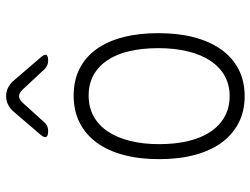

<svg xmlns="http://www.w3.org/2000/svg" viewBox="-118 -708 835 640"><g transform="rotate(-90 300.0 -387.5)"><path d="M300 10Q250 10 211 -10Q172 -30 145 -67Q118 -104 104 -156.5Q90 -209 90 -275Q90 -341 104 -393.5Q118 -446 145 -483Q172 -520 211.5 -540Q251 -560 302 -560Q353 -560 392 -540Q431 -520 457 -483.5Q483 -447 496.5 -395Q510 -343 510 -278Q510 -211 496 -158Q482 -105 455 -67.5Q428 -30 389 -10Q350 10 300 10ZM300 -40Q338 -40 367.5 -56.5Q397 -73 417.5 -103.5Q438 -134 449 -178.5Q460 -223 460 -278Q460 -331 450 -374Q440 -417 420 -447Q400 -477 370.5 -493.5Q341 -510 302 -510Q263 -510 233 -493.5Q203 -477 182.5 -446.5Q162 -416 151 -372.5Q140 -329 140 -275Q140 -221 150.5 -177.5Q161 -134 181.5 -103.5Q202 -73 232 -56.5Q262 -40 300 -40ZM184 -645Q167 -645 164 -651.5Q161 -658 172 -671L250 -762Q260 -773 272.5 -779Q285 -785 300 -785Q315 -785 327.5 -779Q340 -773 350 -762L429 -670Q440 -658 437.5 -651.5Q435 -645 418 -645Q410 -645 403 -648Q396 -651 390 -657L321 -731Q310 -742 300 -742Q290 -742 279 -731L213 -658Q207 -651 200 -648Q193 -645 184 -645Z"/></g></svg>

Font: Maple Mono NL Thin
Style: Regular
Weight: 250
Monospace: yes
Designer: subframe7536
Version: Version 7.000